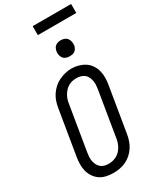

<svg xmlns="http://www.w3.org/2000/svg" viewBox="-275 -1207 1075 1298"><g transform="rotate(-30 262.0 -558.5)"><path d="M202 8Q174 8 147 2Q120 -4 98.5 -18.5Q77 -33 62 -55.5Q47 -78 40.5 -104Q34 -130 34.5 -158Q35 -186 40 -214L97 -559Q101 -584 109 -608Q117 -632 131.5 -654Q146 -676 166 -694Q186 -712 209.5 -723Q233 -734 257.5 -740Q282 -746 307 -746Q335 -746 361.5 -738.5Q388 -731 410 -716.5Q432 -702 447 -679.5Q462 -657 468.5 -631Q475 -605 474.5 -577Q474 -549 469 -521L412 -176Q408 -151 400 -127Q392 -103 378 -81Q364 -59 344 -41Q324 -23 300.5 -12Q277 -1 252 3.5Q227 8 202 8ZM204 -62Q220 -62 236 -65.5Q252 -69 267 -77Q282 -85 294 -97.5Q306 -110 314.5 -125Q323 -140 328 -155.5Q333 -171 335 -187L392 -532Q395 -549 396 -566Q397 -583 394 -599Q391 -615 384 -630Q377 -645 364.5 -654.5Q352 -664 336 -668.5Q320 -673 303 -673Q287 -673 271 -669.5Q255 -666 240.5 -657.5Q226 -649 214.5 -636.5Q203 -624 194.5 -609.5Q186 -595 181 -579.5Q176 -564 174 -548L117 -203Q114 -186 113 -169Q112 -152 115 -136Q118 -120 125 -106Q132 -92 143.5 -81.5Q155 -71 171 -66.5Q187 -62 204 -62ZM340 -823Q325 -823 311.5 -828Q298 -833 289.5 -844.5Q281 -856 278.5 -870.5Q276 -885 279 -900Q281 -910 286 -920Q291 -930 300 -936.5Q309 -943 319.5 -945.5Q330 -948 340 -948Q355 -948 369 -942.5Q383 -937 391 -925.5Q399 -914 401.5 -899.5Q404 -885 402 -870Q400 -860 394.5 -850Q389 -840 380 -833.5Q371 -827 360.5 -825Q350 -823 340 -823ZM224 -1055V-1125H524V-1055Z"/></g></svg>

Font: Iosevka Curly Slab Oblique
Style: Regular
Weight: 400
Italic angle: -9°
Monospace: yes
Designer: Belleve Invis
Foundry: Belleve Invis
Version: Version 11.1.0; ttfautohint (v1.8.3)